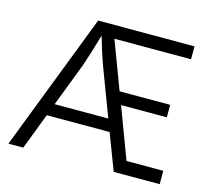

<svg xmlns="http://www.w3.org/2000/svg" viewBox="-93 -737 928 847"><g transform="rotate(15 371.0 -313.5)"><path d="M81 0H13L255 -627H695V-568H345L427 -350H658V-293H449L536 -61H704V0H494L431 -165H144ZM287 -567Q273 -520 262 -484Q251 -448 242 -422L165 -221H410L334 -422Q322 -453 310 -490.5Q298 -528 287 -567Z"/></g></svg>

Font: Blinker Light
Style: Regular
Weight: 300
Designer: Juergen Huber
Foundry: supertype
Version: Version 1.017;hotconv 1.0.117;makeotfexe 2.5.65602